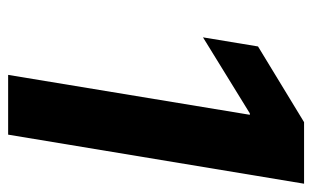

<svg xmlns="http://www.w3.org/2000/svg" viewBox="-168 -600 768 472"><g transform="rotate(90 216.0 -364.0)"><path d="M431.6 -727.5 311 0H164.1L262.2 -594.2H258.8L71.8 -479L94.2 -614.3L280.3 -727.5Z"/></g></svg>

Font: Inter 20pt
Style: Bold Italic
Weight: 700
Italic angle: -9.3988°
Version: Version 4.001;git-66647c0bb